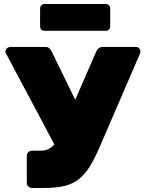

<svg xmlns="http://www.w3.org/2000/svg" viewBox="-20 -933 717 953"><path d="M139 0Q128 0 120.5 -7.5Q113 -15 113 -26V-159Q113 -170 120.5 -177.5Q128 -185 139 -185H179Q203 -185 220 -193Q237 -201 250.5 -217.5Q264 -234 276 -260L458 -678Q463 -689 471 -694.5Q479 -700 490 -700H654Q664 -700 670.5 -693.5Q677 -687 677 -679Q677 -674 675 -668.5Q673 -663 671 -658L475 -204Q450 -146 425.5 -106.5Q401 -67 371 -43.5Q341 -20 299.5 -10Q258 0 198 0ZM267 -184 9 -669Q7 -673 7 -677Q7 -686 14.5 -693Q22 -700 32 -700H206Q217 -700 224 -694Q231 -688 236 -678L376 -392ZM202 -780Q191 -780 185 -786.5Q179 -793 179 -803V-890Q179 -900 185 -906.5Q191 -913 202 -913H505Q515 -913 521 -906.5Q527 -900 527 -890V-803Q527 -793 521 -786.5Q515 -780 505 -780Z"/></svg>

Font: Rubik Light ExtraBold
Style: Regular
Weight: 800
Version: Version 2.104